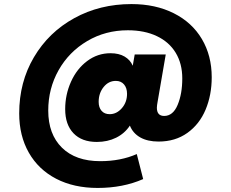

<svg xmlns="http://www.w3.org/2000/svg" viewBox="-20 -697 1144 952"><path d="M75.2 -134.8Q75.2 -289.6 148.2 -413.3Q221.2 -537.1 348.1 -606.9Q475.1 -676.8 631.8 -676.8Q751 -676.8 841.6 -631.3Q932.1 -585.9 981 -503.4Q1029.8 -420.9 1029.8 -314Q1029.8 -226.1 999.5 -153.6Q969.2 -81.1 909.2 -38.1Q849.1 4.9 766.1 4.9Q711.9 4.9 675.5 -15.6Q639.2 -36.1 624 -74.2Q598.1 -35.2 555.7 -14.2Q513.2 6.8 460 6.8Q385.7 6.8 344.5 -36.1Q303.2 -79.1 303.2 -155.8Q303.2 -227.5 332 -291.7Q360.8 -356 412.4 -394.5Q463.9 -433.1 527.8 -433.1Q569.8 -433.1 597.9 -416.5Q626 -399.9 638.2 -371.1L647.9 -426.8H801.8L761.2 -190.9Q758.3 -175.8 757.8 -163.1Q757.8 -122.1 793.9 -122.1Q837.9 -122.1 860.8 -177Q883.8 -231.9 883.8 -308.1Q883.8 -381.3 851.3 -435.1Q818.8 -488.8 757.8 -517.8Q696.8 -546.9 613.8 -546.9Q502.9 -546.9 412.4 -493.4Q321.8 -439.9 270.5 -348.9Q219.2 -257.8 219.2 -148.9Q219.2 -31.7 287.1 35.2Q355 102.1 477.1 102.1Q578.1 102.1 658.2 66.9L689.9 190.9Q589.8 234.9 463.9 234.9Q346.7 234.9 258.8 189.5Q170.9 144 123 60.1Q75.2 -23.9 75.2 -134.8ZM469.2 -191.9Q469.2 -164.1 483.6 -147.5Q498 -130.9 523.9 -130.9Q558.1 -130.9 584 -160.4Q609.9 -189.9 609.9 -231.9Q609.9 -260.7 595 -278.3Q580.1 -295.9 554.2 -295.9Q518.1 -295.9 493.7 -265.4Q469.2 -234.9 469.2 -191.9Z"/></svg>

Font: Poppins ExtraBold
Style: Regular
Weight: 800
Designer: Ninad Kale (Devanagari), Jonny Pinhorn (Latin)
Foundry: Indian Type Foundry
Version: 4.004